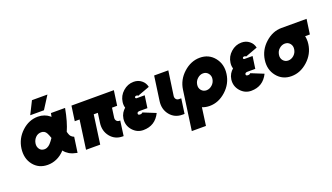

<svg xmlns="http://www.w3.org/2000/svg" viewBox="-77 -1282 3564 2064"><g transform="rotate(-20 1705.5 -250.0)"><path d="M336 -512Q233 -512 151 -436Q69 -360 54 -250Q47 -195 58 -148.5Q69 -102 99 -64Q159 12 262 12Q315 12 363 -9Q389 -20 413.5 -38Q438 -56 460 -80Q471 -64 485.5 -52Q500 -40 516 -30Q536 -19 558 -12Q580 -5 605 0L630 -175Q620 -180 611.5 -185Q603 -190 597 -197Q592 -203 587.5 -210.5Q583 -218 581 -226Q580 -229 578 -235.5Q576 -242 573 -252Q594 -299 612 -361Q630 -423 644 -500H482Q480 -488 478 -477.5Q476 -467 474 -459Q471 -461 468.5 -464Q466 -467 463 -469Q439 -489 407 -500Q374 -512 336 -512ZM312 -342Q332 -342 347 -333Q362 -325 373 -304Q378 -294 384 -279.5Q390 -265 396 -247Q386 -232 375.5 -218Q365 -204 353 -191Q335 -172 315 -164Q308 -161 301 -159.5Q294 -158 286 -158Q249 -158 230 -184Q209 -213 215 -250Q221 -289 248 -316Q274 -342 312 -342ZM265 -554H422L515 -700H338Z M717 -500 693 -330H748L702 0H864L910 -330H957L942 -222Q929 -131 982 -65Q1035 0 1122 0H1132L1155 -170H1146Q1125 -170 1113 -185Q1101 -200 1104 -222L1119 -330H1178L1202 -500Z M1495 -335H1404Q1397 -335 1393 -339Q1389 -343 1389 -348Q1391 -355 1395 -358Q1400 -362 1410 -362Q1425 -362 1426 -353L1567 -405Q1562 -429 1550.5 -448Q1539 -467 1520 -482Q1483 -512 1431 -512Q1363 -512 1309 -464Q1256 -417 1247 -348Q1242 -311 1252 -282Q1241 -272 1231.5 -261Q1222 -250 1215 -238Q1199 -211 1194 -177Q1184 -102 1233 -45Q1283 12 1355 12Q1490 12 1551 -112L1408 -170Q1399 -158 1379 -158Q1365 -158 1359 -164Q1355 -168 1356 -177Q1358 -183 1360 -187Q1368 -195 1384 -195H1475Z M1663 -500 1624 -222Q1611 -131 1664 -65Q1717 0 1804 0H1829L1853 -170H1828Q1806 -170 1794 -185Q1782 -200 1785 -222L1825 -500Z M2164 -342Q2200 -342 2222 -315Q2245 -287 2239 -250Q2233 -211 2204 -185Q2174 -158 2138 -158Q2103 -158 2080 -185Q2058 -212 2064 -250Q2070 -289 2099 -315Q2129 -342 2164 -342ZM2188 -512Q2086 -512 2001 -435Q1917 -359 1902 -250L1839 200H2001L2029 -4Q2067 12 2114 12Q2216 12 2301 -65Q2385 -141 2400 -250Q2415 -358 2353 -435Q2291 -512 2188 -512Z M2729 -335H2638Q2631 -335 2627 -339Q2623 -343 2623 -348Q2625 -355 2629 -358Q2634 -362 2644 -362Q2659 -362 2660 -353L2801 -405Q2796 -429 2784.5 -448Q2773 -467 2754 -482Q2717 -512 2665 -512Q2597 -512 2543 -464Q2490 -417 2481 -348Q2476 -311 2486 -282Q2475 -272 2465.5 -261Q2456 -250 2449 -238Q2433 -211 2428 -177Q2418 -102 2467 -45Q2517 12 2589 12Q2724 12 2785 -112L2642 -170Q2633 -158 2613 -158Q2599 -158 2593 -164Q2589 -168 2590 -177Q2592 -183 2594 -187Q2602 -195 2618 -195H2709Z M3124 -512Q3022 -512 2937 -435Q2853 -359 2838 -250Q2823 -142 2885 -65Q2947 12 3050 12Q3152 12 3237 -65Q3321 -141 3336 -250Q3338 -264 3338.5 -277.5Q3339 -291 3338 -304Q3337 -314 3336 -323.5Q3335 -333 3333 -342H3387L3411 -512ZM3100 -342Q3136 -342 3158 -315Q3180 -288 3174 -250Q3171 -231 3163 -215Q3155 -199 3140 -185Q3110 -158 3074 -158Q3039 -158 3016 -185Q2994 -212 3000 -250Q3003 -269 3011 -285.5Q3019 -302 3034 -315Q3064 -342 3100 -342Z"/></g></svg>

Font: Unageo
Style: Black-Italic
Weight: 900
Designer: Richard Sepsi
Foundry: Richard Sepsi
Version: Version 2.000